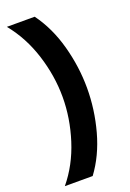

<svg xmlns="http://www.w3.org/2000/svg" viewBox="-162 -763 653 966"><g transform="rotate(-20 165.0 -280.5)"><path d="M9 146Q80 60 116 -53.5Q152 -167 152 -280Q152 -393 116 -506.5Q80 -620 9 -707H158Q221 -621 252 -507.5Q283 -394 283 -280Q283 -165 252 -52Q221 61 158 146Z"/></g></svg>

Font: TASA Orbiter Display
Style: Bold
Weight: 700
Designer: Weizhong Zhang
Version: Version 1.000;Glyphs 3.1.2 (3151)